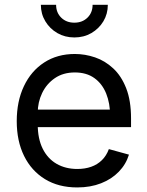

<svg xmlns="http://www.w3.org/2000/svg" viewBox="-20 -781 623 812"><path d="M306.6 11.7Q227.5 11.7 170.2 -23.4Q112.8 -58.6 81.8 -121.6Q50.8 -184.6 50.8 -268.6Q50.8 -352.5 81.1 -416.5Q111.3 -480.5 166.7 -516.6Q222.2 -552.7 296.4 -552.7Q339.8 -552.7 382.1 -538.3Q424.3 -523.9 458.7 -491.9Q493.2 -460 513.7 -407.7Q534.2 -355.5 534.2 -279.8V-243.2H110.4V-317.4H486.8L445.8 -290Q445.8 -343.8 429 -385.5Q412.1 -427.2 378.9 -450.9Q345.7 -474.6 296.4 -474.6Q247.1 -474.6 211.9 -450.4Q176.8 -426.3 158.2 -387.5Q139.6 -348.6 139.6 -304.2V-254.9Q139.6 -194.3 160.6 -152.1Q181.6 -109.9 219.5 -88.1Q257.3 -66.4 307.1 -66.4Q339.4 -66.4 365.7 -75.7Q392.1 -85 411.1 -103.8Q430.2 -122.6 440.4 -150.4L525.4 -127Q512.7 -85.9 482.4 -54.7Q452.1 -23.4 407.5 -5.9Q362.8 11.7 306.6 11.7ZM294.4 -622.6Q254.9 -622.6 222.9 -640.9Q190.9 -659.2 171.9 -690.7Q152.8 -722.2 152.8 -760.7H217.3Q217.3 -727.5 239 -706.3Q260.7 -685.1 294.4 -685.1Q328.1 -685.1 349.9 -706.3Q371.6 -727.5 371.6 -760.7H436Q436 -722.2 417.2 -690.9Q398.4 -659.7 366.5 -641.1Q334.5 -622.6 294.4 -622.6Z"/></svg>

Font: Inter Variable LoSnoCo
Style: Regular
Weight: 400
Designer: Rasmus Andersson
Foundry: rsms
Version: Version 4.000;git-a52131595; featfreeze: case,dlig,ss01,ss02